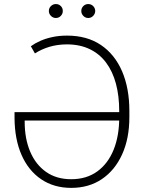

<svg xmlns="http://www.w3.org/2000/svg" viewBox="-20 -912 703 942"><path d="M309.1 -737.3Q406.7 -737.3 474.9 -691.4Q543 -645.5 578.9 -562.3Q614.7 -479 614.7 -367.2V-337.4Q614.7 -232.9 579.3 -154.8Q543.9 -76.7 480 -33.4Q416 9.8 329.6 9.8Q244.6 9.8 182.1 -32.5Q119.6 -74.7 85.7 -151.9Q51.8 -229 51.3 -334V-361.8H585.4L584.5 -320.8H101.1V-314.5Q101.1 -231.4 128.2 -167.7Q155.3 -104 206.3 -68.4Q257.3 -32.7 329.1 -32.7Q404.3 -32.7 457 -70.8Q509.8 -108.9 537.6 -177.7Q565.4 -246.6 564.9 -337.9V-367.2Q564.9 -441.4 548.8 -501.5Q532.7 -561.5 500.5 -604.7Q468.3 -647.9 419.9 -671.1Q371.6 -694.3 307.1 -694.3Q260.3 -693.8 221.7 -682.1Q183.1 -670.4 151.4 -649.9L131.3 -685.1Q151.4 -699.7 177.7 -711.4Q204.1 -723.1 237.3 -730.2Q270.5 -737.3 309.1 -737.3ZM253.9 -823.7Q240.2 -823.7 230 -834Q219.7 -844.2 219.7 -857.9Q219.7 -872.6 230 -882.3Q240.2 -892.1 253.9 -892.1Q268.6 -892.1 278.3 -882.3Q288.1 -872.6 288.1 -857.9Q288.1 -844.2 278.3 -834Q268.6 -823.7 253.9 -823.7ZM412.6 -823.7Q398.9 -823.7 388.9 -834Q378.9 -844.2 378.9 -857.9Q378.9 -872.6 388.9 -882.3Q398.9 -892.1 412.6 -892.1Q427.2 -892.1 437 -882.3Q446.8 -872.6 447.3 -857.9Q446.8 -844.2 437 -834Q427.2 -823.7 412.6 -823.7Z"/></svg>

Font: Inter Tight ExtraLight
Style: Regular
Weight: 250
Designer: Rasmus Andersson
Foundry: rsms
Version: Version 3.004